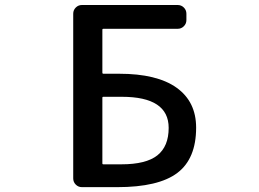

<svg xmlns="http://www.w3.org/2000/svg" viewBox="-20 -774 1040 772"><path d="M391.6 -482.4Q391.6 -477.5 395.5 -477.5H459Q611.3 -477.5 689.9 -421.4Q768.6 -365.2 768.6 -260.7Q768.6 -135.7 692.9 -78.6Q617.2 -21.5 451.2 -21.5H309.6Q294.9 -21.5 284.7 -31.7Q274.4 -42 274.4 -56.6V-718.8Q274.4 -733.4 284.7 -743.7Q294.9 -753.9 309.6 -753.9H694.3Q709 -753.9 719.2 -743.7Q729.5 -733.4 729.5 -718.8V-693.4Q729.5 -678.7 719.2 -668.5Q709 -658.2 694.3 -658.2H395.5Q391.6 -658.2 391.6 -654.3ZM391.6 -117.2Q391.6 -113.3 395.5 -113.3H467.8Q567.4 -113.3 612.8 -149.4Q658.2 -185.5 658.2 -259.8Q658.2 -384.8 469.7 -384.8H395.5Q391.6 -384.8 391.6 -380.9Z"/></svg>

Font: Gen Jyuu Gothic L Monospace Medium
Style: Regular
Weight: 500
Designer: [Source Han Sans]
Ryoko NISHIZUKA  (kana & ideographs); Paul D. Hunt (Latin, Greek & Cyrillic); Wenlong ZHANG  (bopomofo
Version: Version 1.002.20150607